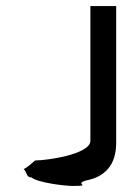

<svg xmlns="http://www.w3.org/2000/svg" viewBox="-20 -795 457 633"><path d="M58 -238C70 -226 66 -210 84 -210C101 -194 189 -182 220 -182C287 -182 221 -188 264 -200C326 -212 363 -251 363 -324V-775H278V-331C278 -286 134 -266 96 -266C75 -248 62 -238 58 -238Z"/></svg>

Font: bitstorm
Style: ultext
Weight: 400
Version: Version 0.2